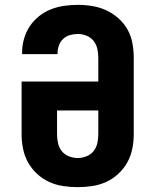

<svg xmlns="http://www.w3.org/2000/svg" viewBox="-20 -763 640 791"><path d="M300 8Q270 8 240 3.5Q210 -1 182.5 -13.5Q155 -26 132.5 -47Q110 -68 95.5 -94Q81 -120 75 -150Q69 -180 69 -210V-427H385V-525Q385 -543 381 -561.5Q377 -580 365.5 -594.5Q354 -609 336.5 -616Q319 -623 301 -623Q284 -623 268 -618.5Q252 -614 240 -602.5Q228 -591 222.5 -575Q217 -559 217 -543V-540H71V-547Q71 -575 79 -603Q87 -631 102.5 -654.5Q118 -678 140.5 -696Q163 -714 189.5 -724.5Q216 -735 244.5 -739Q273 -743 301 -743Q331 -743 361 -738Q391 -733 418 -720.5Q445 -708 468 -687.5Q491 -667 505.5 -641Q520 -615 525.5 -585Q531 -555 531 -525V-210Q531 -180 525 -150Q519 -120 504.5 -94Q490 -68 467.5 -47Q445 -26 417.5 -13.5Q390 -1 360 3.5Q330 8 300 8ZM300 -112Q318 -112 336 -119Q354 -126 365.5 -140.5Q377 -155 381 -173.5Q385 -192 385 -210V-308H215V-210Q215 -192 219 -173.5Q223 -155 234.5 -140.5Q246 -126 264 -119Q282 -112 300 -112Z"/></svg>

Font: Iosevka Aile Heavy
Style: Regular
Weight: 900
Designer: Belleve Invis
Foundry: Belleve Invis
Version: Version 31.1.0; ttfautohint (v1.8.4)